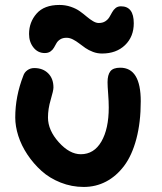

<svg xmlns="http://www.w3.org/2000/svg" viewBox="-20 -719 649 768"><path d="M159.2 -506.8Q131.3 -506.8 113.8 -529.1Q96.2 -551.3 96.2 -583Q96.2 -630.4 126.5 -664.8Q156.7 -699.2 217.8 -699.2Q241.7 -699.2 263.2 -691.9Q284.7 -684.6 299.6 -673.8Q314.5 -663.1 327.1 -652.3Q339.8 -641.6 352.1 -634.3Q364.3 -627 375 -627Q390.6 -627 401.1 -633.8Q411.6 -640.6 417.5 -650.4Q423.3 -660.2 428.7 -670.2Q434.1 -680.2 442.6 -687Q451.2 -693.8 463.9 -693.8Q515.1 -693.8 515.1 -626Q515.1 -572.3 480.2 -538.6Q445.3 -504.9 388.2 -504.9Q369.1 -504.9 351.8 -511.5Q334.5 -518.1 321.5 -527.1Q308.6 -536.1 296.6 -545.4Q284.7 -554.7 271.7 -561.3Q258.8 -567.9 246.1 -567.9Q231 -567.9 220.9 -561.5Q210.9 -555.2 205.8 -546.1Q200.7 -537.1 195.8 -528.3Q190.9 -519.5 181.9 -513.2Q172.9 -506.8 159.2 -506.8ZM41 -249Q41 -333.5 73.2 -416Q77.6 -429.7 89.6 -438.2Q101.6 -446.8 117.2 -446.8Q151.4 -446.8 172.6 -425.8Q193.8 -404.8 193.8 -369.1Q193.8 -356.9 182.9 -320.3Q171.9 -283.7 171.9 -249Q171.9 -198.2 215.1 -150.1Q258.3 -102.1 303.2 -102.1Q356 -102.1 385.5 -152.8Q415 -203.6 415 -289.1Q415 -313.5 412.6 -344.2Q410.2 -375 410.2 -390.1Q410.2 -419.4 421.4 -433.8Q432.6 -448.2 460.9 -448.2Q543 -448.2 543 -314Q543 -229.5 525.4 -163.3Q507.8 -97.2 476.6 -55.7Q445.3 -14.2 404.3 7.3Q363.3 28.8 314.9 28.8Q266.6 28.8 222.4 11.2Q178.2 -6.3 146 -35.4Q113.8 -64.5 89.6 -100.8Q65.4 -137.2 53.2 -175.5Q41 -213.9 41 -249Z"/></svg>

Font: Shantell Sans Irregular Bouncy
Style: Regular
Weight: 600
Designer: Stephen Nixon, Anya Danilova, Shantell Martin
Foundry: Arrow Type
Version: Version 1.006;[9816181b4]